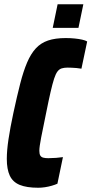

<svg xmlns="http://www.w3.org/2000/svg" viewBox="-20 -875 430 903"><path d="M160 8Q105 8 72.5 -5.5Q40 -19 26 -49Q12 -79 12 -128Q12 -167 20 -220.5Q28 -274 43 -344Q60 -423 75 -481.5Q90 -540 107.5 -581Q125 -622 148.5 -647.5Q172 -673 206 -684.5Q240 -696 289 -696Q311 -696 331 -694Q351 -692 366.5 -688.5Q382 -685 390 -680L363 -552Q352 -554 340 -555Q328 -556 317.5 -556.5Q307 -557 298 -557Q282 -557 270.5 -553.5Q259 -550 250.5 -539Q242 -528 234.5 -505Q227 -482 218 -443Q209 -404 197 -344Q182 -272 173.5 -228Q165 -184 165 -166Q165 -151 169.5 -143.5Q174 -136 183.5 -133.5Q193 -131 207 -131Q224 -131 243.5 -132.5Q263 -134 276 -136L250 -11Q239 -6 223.5 -1.5Q208 3 191.5 5.5Q175 8 160 8ZM228 -744 251 -855H372L349 -744Z"/></svg>

Font: Saira Condensed Black
Style: Italic
Weight: 900
Width: 3
Italic angle: -12°
Designer: Hector Gatti with collaboration of the Omnibus-Type team
Foundry: Omnibus-Type
Version: Version 1.101